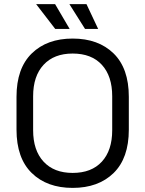

<svg xmlns="http://www.w3.org/2000/svg" viewBox="-20 -902 708 936"><path d="M334.2 14Q209 14 134.8 -58.5Q60.5 -131 60.5 -269.8V-430.2Q60.5 -569 134.8 -641.5Q209 -714 334.2 -714Q459.5 -714 533.8 -641.5Q608 -569 608 -430.2V-269.8Q608 -131 533.8 -58.5Q459.5 14 334.2 14ZM334.2 -59Q426.2 -59 476.6 -114Q527 -169 527 -267.2V-432.8Q527 -531 476.6 -586Q426.2 -641 334.2 -641Q243.2 -641 192.4 -586Q141.5 -531 141.5 -432.8V-267.2Q141.5 -169 192.4 -114Q243.2 -59 334.2 -59ZM319.5 -761H249.2L156 -882H248.5ZM458.5 -761H394.5L318.2 -882H401.5Z"/></svg>

Font: Space Grotesk Variable Light
Style: Regular
Weight: 300
Designer: Florian Karsten
Foundry: Florian Karsten
Version: Version 2.000